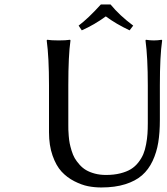

<svg xmlns="http://www.w3.org/2000/svg" viewBox="-20 -825 742 855"><path d="M638.2 -444.8Q638.2 -569.8 627.9 -645L629.9 -647.9Q648.4 -645 665 -645Q681.6 -645 700.2 -647.9L702.1 -645Q691.9 -575.2 691.9 -444.8V-291Q691.9 -234.9 684.8 -190.9Q677.7 -147 659.7 -108.4Q641.6 -69.8 612.5 -44.4Q583.5 -19 537.8 -4.6Q492.2 9.8 431.2 9.8Q400.9 9.8 372.1 4.2Q343.3 -1.5 310.8 -18.1Q278.3 -34.7 254.2 -60.8Q230 -86.9 214.1 -132.1Q198.2 -177.2 198.2 -235.8V-444.8Q198.2 -569.8 188 -645L189.9 -647.9Q208.5 -645 241.2 -645Q273.4 -645 292 -647.9L293.9 -645Q284.2 -578.6 284.2 -444.8V-269Q284.2 -255.4 284.4 -246.8Q284.7 -238.3 286.1 -219.5Q287.6 -200.7 290.3 -187Q293 -173.3 298.8 -154.1Q304.7 -134.8 312.7 -120.8Q320.8 -106.9 334 -92Q347.2 -77.1 363.3 -67.6Q379.4 -58.1 402.1 -52Q424.8 -45.9 452.1 -45.9Q487.3 -45.9 515.6 -53Q543.9 -60.1 563 -71.8Q582 -83.5 596.2 -101.8Q610.4 -120.1 618.2 -138.7Q626 -157.2 630.6 -182.4Q635.3 -207.5 636.7 -228.8Q638.2 -250 638.2 -276.9ZM472.2 -805.2Q512.7 -755.9 573.2 -710.9L557.1 -689.9Q496.6 -718.3 451.2 -752Q400.4 -714.8 344.2 -689.9L330.1 -710.9Q374 -744.1 429.2 -805.2Z"/></svg>

Font: Linear Smooth
Style: Regular
Weight: 400
Designer: Philipp H. Poll, Flanker
Foundry: Philipp H. Poll, reworked by Flanker
Version: Version 1.061 | FøM Fix